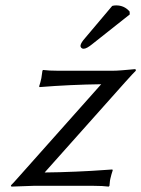

<svg xmlns="http://www.w3.org/2000/svg" viewBox="-20 -693 527 716"><path d="M398.4 -670.9Q404.8 -672.9 413.1 -672.9Q443.8 -672.9 463.4 -649.9L463.9 -639.2L325.7 -529.8Q302.7 -510.7 291.5 -511.2Q286.1 -511.2 282.7 -515.1Q279.3 -519 280.3 -523.9Q282.2 -534.2 297.9 -551.8ZM146.5 -49.8Q200.7 -50.3 263.7 -53Q326.7 -55.7 362.8 -58.6L398.9 -61L400.4 -58.1Q395 -42 391.6 -26.9Q390.6 -22.9 390.1 -19.3Q389.6 -15.6 389.2 -10.3Q388.7 -4.9 388.2 0L385.3 2.9Q363.3 0 330.1 0H104L22.5 2.9L20.5 -1.5Q28.3 -8.8 48.8 -32.2L357.4 -378.9Q242.7 -377.4 127.4 -368.2L126 -371.1Q131.3 -386.7 134.3 -401.9Q134.3 -402.8 138.2 -429.2L140.6 -432.1Q162.6 -429.2 196.3 -429.2H400.4Q413.1 -429.2 432.4 -430.7Q451.7 -432.1 466.3 -433.6Q481 -435.1 482.4 -435.1Q487.8 -435.1 486.3 -429.2Q478 -421.4 447.3 -387.2Z"/></svg>

Font: Linux Biolinum O
Style: Italic
Weight: 400
Italic angle: -12°
Designer: Philipp H. Poll
Foundry: Philipp H. Poll
Version: Version 1.1.3